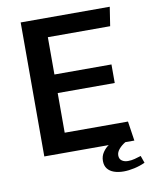

<svg xmlns="http://www.w3.org/2000/svg" viewBox="-91 -755 781 968"><g transform="rotate(-10 300.0 -271.0)"><path d="M82 0V-686H538L523 -589H204V-398H496V-303H204V-100H528L543 0ZM464 144Q436 144 414.5 136.5Q393 129 381 113.5Q369 98 369 74Q369 49 382.5 29.5Q396 10 412 0H497Q478 11 464 27Q450 43 450 60Q450 78 462.5 87Q475 96 494 96Q512 96 528.5 91.5Q545 87 561 82L574 119Q548 131 518.5 137.5Q489 144 464 144Z"/></g></svg>

Font: Chivo Mono Medium Medium
Style: Regular
Weight: 500
Monospace: yes
Version: Version 1.008